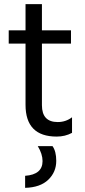

<svg xmlns="http://www.w3.org/2000/svg" viewBox="-20 -653 409 925"><path d="M327 -13Q294 5 253 5Q103 5 103 -148V-443H22V-507H103V-633H182V-507H322V-443H182V-146Q182 -65 258 -65Q297 -65 327 -88ZM251 122Q251 176 212.5 213Q174 250 101 252V194Q185 188 185 123Q185 89 162 51H233Q251 76 251 122Z"/></svg>

Font: Hind Vadodara
Style: Regular
Weight: 400
Designer: Hitesh Malaviya
Foundry: Indian Type Foundry
Version: Version 1.001;PS 1.0;hotconv 1.0.86;makeotf.lib2.5.63406; tt